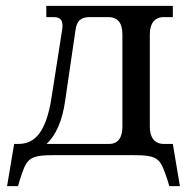

<svg xmlns="http://www.w3.org/2000/svg" viewBox="-20 -526 634 651"><path d="M137 -506V-468H162C187 -468 195 -455 191 -427L155 -197C135 -64 89 -38 42 -38H28L4 105H41L46 88C70 13 74 0 164 0H431C521 0 524 13 549 88L554 105H590L566 -38H535C505 -38 488 -59 488 -96V-410C488 -447 505 -468 535 -468H566V-506ZM138 -38C168 -66 191 -113 201 -185L236 -424C240 -453 252 -468 284 -468H347C380 -468 395 -447 395 -410V-96C395 -59 380 -38 350 -38Z"/></svg>

Font: LT Superior Serif Medium
Style: Regular
Weight: 500
Designer: Daniel Lyons
Foundry: LyonsType
Version: Version 2.120;FEAKit 1.0